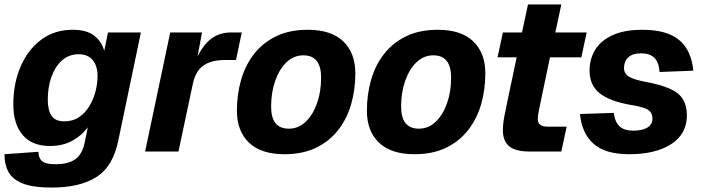

<svg xmlns="http://www.w3.org/2000/svg" viewBox="-24 -682 3174 864"><path d="M209 162Q124 162 78 143.5Q32 125 14 91.5Q-4 58 -4 12L149 1Q149 28 164.5 42.5Q180 57 226 57Q283 57 315 34.5Q347 12 358 -45L371 -109Q344 -72 301 -48.5Q258 -25 201 -25Q120 -25 78 -74.5Q36 -124 36 -212Q36 -306 68.5 -382Q101 -458 161 -503Q221 -548 303 -548Q366 -548 400 -521.5Q434 -495 445 -453L462 -536H610L508 -48Q484 68 409.5 115Q335 162 209 162ZM266 -136Q304 -136 332 -155Q360 -174 378.5 -205Q397 -236 406 -271.5Q415 -307 415 -340Q415 -385 393 -411.5Q371 -438 330 -438Q287 -438 256 -411Q225 -384 208 -337.5Q191 -291 191 -234Q191 -187 207.5 -161.5Q224 -136 266 -136Z M629 0 742 -536H885L865 -428Q893 -484 929.5 -510Q966 -536 1016 -536H1064L1038 -412H989Q926 -412 890.5 -386.5Q855 -361 843 -301L779 0Z M1256 12Q1151 12 1096.5 -40Q1042 -92 1042 -184Q1042 -257 1061 -323Q1080 -389 1119.5 -439.5Q1159 -490 1219 -519Q1279 -548 1361 -548Q1467 -548 1521 -495.5Q1575 -443 1575 -352Q1575 -278 1556 -212.5Q1537 -147 1497.5 -96.5Q1458 -46 1398 -17Q1338 12 1256 12ZM1276 -103Q1319 -103 1351.5 -134Q1384 -165 1402.5 -217Q1421 -269 1421 -333Q1421 -433 1341 -433Q1298 -433 1265.5 -402Q1233 -371 1214.5 -318.5Q1196 -266 1196 -202Q1196 -103 1276 -103Z M1841 12Q1736 12 1681.5 -40Q1627 -92 1627 -184Q1627 -257 1646 -323Q1665 -389 1704.5 -439.5Q1744 -490 1804 -519Q1864 -548 1946 -548Q2052 -548 2106 -495.5Q2160 -443 2160 -352Q2160 -278 2141 -212.5Q2122 -147 2082.5 -96.5Q2043 -46 1983 -17Q1923 12 1841 12ZM1861 -103Q1904 -103 1936.5 -134Q1969 -165 1987.5 -217Q2006 -269 2006 -333Q2006 -433 1926 -433Q1883 -433 1850.5 -402Q1818 -371 1799.5 -318.5Q1781 -266 1781 -202Q1781 -103 1861 -103Z M2363 0Q2295 0 2267 -24Q2239 -48 2239 -96Q2239 -125 2246 -161Q2253 -197 2261 -234L2301 -424H2215L2239 -536H2325L2352 -662H2502L2475 -536H2616L2592 -424H2451L2410 -229Q2405 -205 2400.5 -182.5Q2396 -160 2396 -146Q2396 -112 2441 -112H2526L2502 0Z M2807 12Q2700 12 2647 -35Q2594 -82 2586 -169L2738 -174Q2743 -133 2764 -113.5Q2785 -94 2826 -94Q2865 -94 2888.5 -107.5Q2912 -121 2912 -149Q2912 -174 2893.5 -187Q2875 -200 2814 -210Q2717 -227 2673 -263.5Q2629 -300 2629 -364Q2629 -416 2654 -457.5Q2679 -499 2732 -523.5Q2785 -548 2867 -548Q2976 -548 3031.5 -502.5Q3087 -457 3096 -364L2944 -358Q2941 -402 2920.5 -422Q2900 -442 2861 -442Q2822 -442 2803 -423.5Q2784 -405 2784 -376Q2784 -351 2805.5 -337.5Q2827 -324 2879 -314Q2951 -301 2992 -282Q3033 -263 3050 -234Q3067 -205 3067 -163Q3067 -79 2996.5 -33.5Q2926 12 2807 12Z"/></svg>

Font: Geist
Style: Bold Italic
Weight: 700
Italic angle: -12°
Designer: Basement.studio, Andrés Briganti, Mateo Zaragoza
Foundry: Basement.studio, Vercel, Andrés Briganti, Guido Ferreyra, Mateo Zaragoza
Version: Version 1.500; ttfautohint (v1.8.4.7-5d5b)